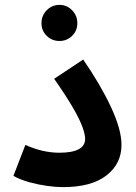

<svg xmlns="http://www.w3.org/2000/svg" viewBox="-20 -761 557 787"><path d="M35 -40 84 -167Q155 -135 223 -135Q329 -135 329 -192Q329 -209 318.5 -239Q308 -269 280.5 -317Q253 -365 202 -438L321 -517Q392 -414 435 -322Q478 -230 478 -167Q478 -90 416.5 -42Q355 6 238 6Q209 6 173 1Q137 -4 100.5 -14Q64 -24 35 -40ZM224 -593Q193 -593 171.5 -614Q150 -635 150 -666Q150 -697 171.5 -719Q193 -741 224 -741Q254 -741 275.5 -719Q297 -697 297 -666Q297 -635 275.5 -614Q254 -593 224 -593Z"/></svg>

Font: Noto IKEA Arabic
Style: Bold
Weight: 700
Designer: Monotype Design Team
Foundry: Monotype Imaging Inc.
Version: Version 1.200